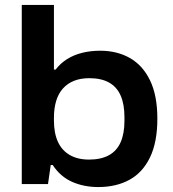

<svg xmlns="http://www.w3.org/2000/svg" viewBox="-20 -744 701 776"><path d="M377 12Q319 12 271.5 -9Q224 -30 193 -77H185L174 0H68V-724H198V-463H205Q224 -488 251 -505Q278 -522 312 -530.5Q346 -539 385 -539Q453 -539 505 -509.5Q557 -480 586.5 -419Q616 -358 616 -264Q616 -170 586.5 -108.5Q557 -47 503.5 -17.5Q450 12 377 12ZM340 -99Q388 -99 420 -116.5Q452 -134 467.5 -169Q483 -204 483 -256V-270Q483 -323 467.5 -358Q452 -393 420.5 -410.5Q389 -428 341 -428Q306 -428 279.5 -417.5Q253 -407 234.5 -386.5Q216 -366 207 -336Q198 -306 198 -268V-257Q198 -206 214 -171Q230 -136 262 -117.5Q294 -99 340 -99Z"/></svg>

Font: Archivo SemiBold SemiExpanded
Style: Regular
Weight: 600
Width: 6
Version: Version 2.001